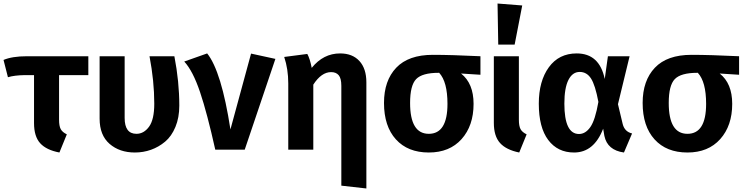

<svg xmlns="http://www.w3.org/2000/svg" viewBox="-27 -849 4226 1089"><path d="M474 -423H308V-170Q308 -134 317.5 -116.5Q327 -99 352 -87L310 16Q236 2 201 -36.5Q166 -75 166 -151V-423H113Q54 -422 18 -411L-7 -509Q42 -530 126 -530H474Z M962 -530Q990 -386 990 -250Q990 -182 968 -129Q946 -76 909.5 -45.5Q873 -15 829.5 0.5Q786 16 738 16Q651 16 594.5 -33Q538 -82 538 -176V-530H680V-180Q680 -90 747 -90Q789 -90 818.5 -130.5Q848 -171 848 -261Q848 -389 821 -530Z M1148 -546Q1229 -445 1280 -115L1397 -545L1535 -515L1361 0H1194Q1148 -207 1107.5 -327Q1067 -447 1018 -500Z M1902 -546Q1972 -546 2011.5 -503Q2051 -460 2051 -382V220L1909 204V-362Q1909 -405 1894 -422.5Q1879 -440 1851 -440Q1796 -440 1750 -369V0H1608V-376Q1608 -457 1585 -526L1716 -543Q1731 -516 1741 -464Q1807 -546 1902 -546Z M2698 -530V-425L2588 -432Q2659 -376 2659 -260Q2659 -136 2591 -60Q2523 16 2405 16Q2286 16 2218.5 -58.5Q2151 -133 2151 -265Q2151 -392 2220.5 -465Q2290 -538 2428 -538Q2534 -538 2698 -530ZM2511 -260Q2511 -385 2464 -436H2461Q2368 -436 2333.5 -400.5Q2299 -365 2299 -265Q2299 -90 2405 -90Q2511 -90 2511 -260Z M2795 -829 2935 -818 2892 -596H2799ZM2916 -530V-170Q2916 -134 2925.5 -116.5Q2935 -99 2960 -87L2918 16Q2844 1 2809 -38Q2774 -77 2774 -152V-530Z M3244 -546Q3373 -546 3403 -401L3421 -530H3544L3478 -258L3505 -145Q3516 -102 3558 -92L3512 16Q3418 3 3401 -78L3394 -119Q3342 16 3229 16Q3136 16 3082.5 -55Q3029 -126 3029 -261Q3029 -389 3086 -467.5Q3143 -546 3244 -546ZM3261 -441Q3220 -441 3197 -395.5Q3174 -350 3174 -261Q3174 -89 3257 -89Q3294 -89 3321.5 -128.5Q3349 -168 3367 -271Q3349 -367 3325 -404Q3301 -441 3261 -441Z M4165 -530V-425L4055 -432Q4126 -376 4126 -260Q4126 -136 4058 -60Q3990 16 3872 16Q3753 16 3685.5 -58.5Q3618 -133 3618 -265Q3618 -392 3687.5 -465Q3757 -538 3895 -538Q4001 -538 4165 -530ZM3978 -260Q3978 -385 3931 -436H3928Q3835 -436 3800.5 -400.5Q3766 -365 3766 -265Q3766 -90 3872 -90Q3978 -90 3978 -260Z"/></svg>

Font: FiraGO SemiBold
Style: Regular
Weight: 600
Designer: bBox Type
Foundry: bBox Type GmbH
Version: Version 1.001;PS 001.001;hotconv 1.0.88;makeotf.lib2.5.64775